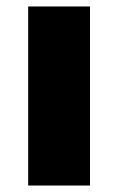

<svg xmlns="http://www.w3.org/2000/svg" viewBox="-20 -573 365 593"><path d="M258 0H67V-553H258Z"/></svg>

Font: Noto Sans Lao Black
Style: Regular
Weight: 900
Designer: Monotype Design Team
Foundry: Monotype Imaging Inc.
Version: Version 2.003; ttfautohint (v1.8.4.7-5d5b)